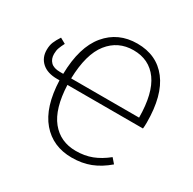

<svg xmlns="http://www.w3.org/2000/svg" viewBox="-155 -856 1036 1028"><g transform="rotate(30 363.0 -341.5)"><path d="M664 -315H197Q203 -171 259.5 -101Q316 -31 412 -31Q466 -31 510.5 -48Q555 -65 600 -101L626 -71Q577 -29 525.5 -9Q474 11 411 11Q294 11 224 -71Q154 -153 148 -315H133Q73 -315 40 -344.5Q7 -374 7 -422Q7 -450 15.5 -470.5Q24 -491 41 -517L75 -498Q64 -477 58 -460.5Q52 -444 52 -423Q52 -392 70.5 -373.5Q89 -355 128 -355H148Q151 -522 222.5 -608Q294 -694 412 -694Q532 -694 599 -607Q666 -520 666 -353Q666 -329 664 -315ZM617 -355Q616 -505 562.5 -579Q509 -653 412 -653Q317 -653 259 -580Q201 -507 197 -355Z"/></g></svg>

Font: FiraGO ExtraLight
Style: Regular
Weight: 200
Designer: bBox Type
Foundry: bBox Type GmbH
Version: Version 1.001